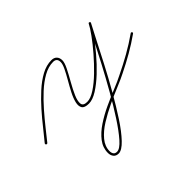

<svg xmlns="http://www.w3.org/2000/svg" viewBox="-124 -456 944 944"><g transform="rotate(-45 348.0 15.5)"><path d="M6 11Q2 7 5 2Q27 -24 54 -58.5Q81 -93 112.5 -128.5Q144 -164 178 -195Q212 -226 247 -245Q282 -264 317 -264Q335 -264 345 -253.5Q355 -243 355 -225Q355 -209 341 -181Q327 -153 308.5 -120.5Q290 -88 277.5 -59.5Q265 -31 267 -12.5Q269 6 297 6Q321 6 353 -15Q385 -36 419 -69Q453 -102 485 -139Q517 -176 540.5 -208.5Q564 -241 574 -261Q576 -266 582 -263Q587 -260 584 -255Q570 -229 544.5 -179Q519 -129 486.5 -66.5Q454 -4 418 59Q382 122 347 175.5Q312 229 280.5 262Q249 295 227 295Q209 295 200 283.5Q191 272 191 255Q191 219 214 189Q237 159 274 134.5Q311 110 353 90.5Q395 71 434.5 55Q474 39 501 25Q549 2 596 -24.5Q643 -51 687 -82Q687 -82 687 -82Q687 -82 687 -82Q691 -85 695 -80Q698 -76 693 -72Q652 -43 608.5 -18Q565 7 520 29Q495 42 455 58.5Q415 75 371.5 95.5Q328 116 289.5 140Q251 164 227 193Q203 222 203 255Q203 267 208.5 275Q214 283 227 283Q247 283 276 250Q305 217 339.5 164Q374 111 409.5 48.5Q445 -14 477.5 -75.5Q510 -137 535 -186.5Q560 -236 574 -261Q577 -266 582 -263Q587 -261 584 -255Q574 -234 549.5 -200.5Q525 -167 493 -129Q461 -91 425.5 -57.5Q390 -24 356.5 -3Q323 18 297 18Q267 18 258.5 4Q250 -10 255.5 -33Q261 -56 275 -83Q289 -110 305 -137.5Q321 -165 332 -188Q343 -211 343 -225Q343 -252 317 -252Q284 -252 250 -233Q216 -214 183 -183.5Q150 -153 119.5 -118Q89 -83 62 -49Q35 -15 15 10Q11 14 6 11Z"/></g></svg>

Font: FRB American Cursive Thin
Style: Italic
Weight: 100
Italic angle: -25°
Version: Version 2.0;Modular Font Editor K font №1